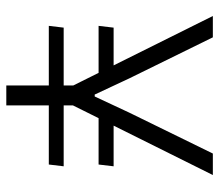

<svg xmlns="http://www.w3.org/2000/svg" viewBox="-62 -616 679 594"><g transform="rotate(90 277.0 -319.5)"><path d="M321 -285.5 334.5 -332H495L489.5 -285.5ZM66 -177.5H495L489.5 -131.5H60.5ZM218 -332 231.5 -285.5H60.5L66 -332ZM249 -199 30 -639H96L223 -380.5L273 -273.5H279L329 -380.5L455.5 -639H522L303 -199ZM245 0V-258.5H306.5V0Z"/></g></svg>

Font: Anek Odia Medium Light
Style: Regular
Weight: 300
Version: Version 1.003